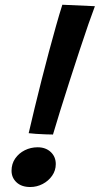

<svg xmlns="http://www.w3.org/2000/svg" viewBox="-20 -756 410 790"><path d="M198 -202.5Q187.5 -202.5 167.8 -203.2Q148 -204 128.5 -205.2Q109 -206.5 98 -208Q109 -255.5 122.5 -311.5Q136 -367.5 151 -426.5Q166 -485.5 181.2 -542.5Q196.5 -599.5 210.5 -649.2Q224.5 -699 236.5 -736.5L370.5 -730.5Q361 -706 344.2 -657.8Q327.5 -609.5 307.2 -548Q287 -486.5 266.2 -422Q245.5 -357.5 227.5 -299.8Q209.5 -242 198 -202.5ZM104.5 13.5Q68.5 13.5 48 -5.8Q27.5 -25 27.5 -53.5Q27.5 -82 42.5 -103.8Q57.5 -125.5 82 -137.8Q106.5 -150 135 -150Q168 -150 188.8 -130.5Q209.5 -111 209.5 -81Q209.5 -54.5 194.5 -33Q179.5 -11.5 155.5 1Q131.5 13.5 104.5 13.5Z"/></svg>

Font: Grandstander Thin Medium
Style: Italic
Weight: 500
Italic angle: -15°
Version: Version 1.200